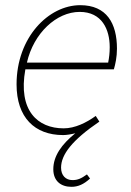

<svg xmlns="http://www.w3.org/2000/svg" viewBox="-20 -510 508 742"><path d="M256 212C282 212 304 202 328 180L316 164C294 180 280 186 260 186C234 186 216 168 216 138C216 88 258 32 364 -40L350 -62C314 -36 270 -14 226 -14C126 -14 49 -82 78 -242H420C426 -262 432 -290 432 -322C432 -420 392 -490 290 -490C168 -490 44 -366 44 -184C44 -56 114 12 224 12C237 12 255 9 271 5C218 48 186 93 186 144C186 190 216 212 256 212ZM84 -268C110 -382 198 -464 288 -464C374 -464 404 -396 404 -328C404 -306 402 -288 398 -268Z"/></svg>

Font: Source Sans Pro ExtraLight
Style: Italic
Weight: 200
Italic angle: -11°
Designer: Paul D. Hunt
Foundry: Adobe Systems Incorporated
Version: Version 3.006;hotconv 1.0.111;makeotfexe 2.5.65597